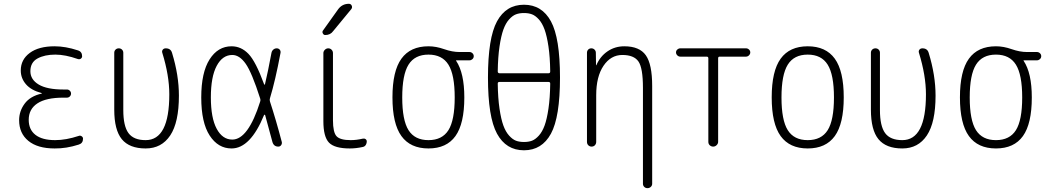

<svg xmlns="http://www.w3.org/2000/svg" viewBox="-20 -775 5540 1015"><path d="M200.2 -280.3Q201.2 -280.3 201.2 -281.2Q201.2 -283.2 199.2 -283.2Q144.5 -297.9 117.2 -329.6Q89.8 -361.3 89.8 -402.3Q89.8 -460 137.2 -495.1Q184.6 -530.3 268.6 -530.3Q326.2 -530.3 391.6 -508.8Q414.1 -502 414.1 -477.5Q414.1 -469.7 407.2 -464.8Q400.4 -460 391.6 -462.9Q325.2 -486.3 272.5 -486.3Q215.8 -486.3 178.2 -465.8Q140.6 -445.3 140.6 -398.4Q140.6 -354.5 184.6 -328.1Q228.5 -301.8 315.4 -301.8H334Q342.8 -301.8 349.1 -295.4Q355.5 -289.1 355.5 -280.3Q355.5 -271.5 349.1 -265.1Q342.8 -258.8 334 -258.8H315.4Q223.6 -258.8 177.7 -228.5Q131.8 -198.2 131.8 -141.6Q131.8 -89.8 167.5 -62Q203.1 -34.2 271.5 -34.2Q329.1 -34.2 396.5 -56.6Q404.3 -59.6 411.6 -54.7Q418.9 -49.8 418.9 -42Q418.9 -17.6 396.5 -10.7Q330.1 10.7 268.6 9.8Q178.7 9.8 129.9 -30.3Q81.1 -70.3 81.1 -139.6Q81.1 -187.5 110.4 -227.1Q139.6 -266.6 200.2 -280.3Z M750 9.8Q664.1 9.8 624 -39.1Q584 -87.9 584 -195.3V-496.1Q584 -505.9 590.8 -512.7Q597.7 -519.5 607.9 -519.5Q618.2 -519.5 625 -512.7Q631.8 -505.9 631.8 -496.1V-193.4Q631.8 -108.4 659.2 -71.3Q686.5 -34.2 750 -34.2Q875 -34.2 875 -276.4Q875 -376 837.9 -496.1Q835 -504.9 840.3 -512.2Q845.7 -519.5 856.4 -519.5Q882.8 -519.5 889.6 -495.1Q925.8 -377 925.8 -269.5Q925.8 -127.9 879.9 -59.1Q834 9.8 750 9.8Z M1208 -484.4Q1156.2 -484.4 1125.5 -426.8Q1094.7 -369.1 1094.7 -260.3Q1094.7 -151.4 1125.5 -94.2Q1156.2 -37.1 1208 -37.1Q1292 -37.1 1355.5 -238.3Q1358.4 -246.1 1355.5 -253.9Q1311.5 -391.6 1278.8 -438Q1246.1 -484.4 1208 -484.4ZM1204.1 9.8Q1132.8 9.8 1088.4 -58.6Q1043.9 -127 1043.9 -259.8Q1043.9 -391.6 1087.9 -460.9Q1131.8 -530.3 1204.1 -530.3Q1254.9 -530.3 1293.5 -490.2Q1332 -450.2 1376 -330.1Q1378.9 -324.2 1380.9 -330.1Q1396.5 -395.5 1415 -495.1Q1417 -505.9 1424.8 -512.7Q1432.6 -519.5 1442.9 -519.5Q1453.1 -519.5 1459 -512.2Q1464.8 -504.9 1462.9 -495.1Q1435.5 -348.6 1407.2 -255.9Q1404.3 -247.1 1407.2 -238.3Q1439.5 -139.6 1469.7 -24.4Q1471.7 -15.6 1466.3 -7.8Q1460.9 0 1451.2 0Q1426.8 0 1419.9 -25.4Q1391.6 -131.8 1381.8 -166Q1380.9 -168 1378.9 -168.5Q1377 -168.9 1376 -167Q1303.7 9.8 1204.1 9.8Z M1897.5 -42Q1906.2 -43.9 1912.6 -39.6Q1918.9 -35.2 1918.9 -27.3Q1918.9 -21.5 1916.5 -14.6Q1914.1 -7.8 1909.2 -3.4Q1904.3 1 1897.5 2Q1862.3 9.8 1829.1 9.8Q1749 9.8 1719.2 -21Q1689.5 -51.8 1689.5 -134.8V-494.1Q1689.5 -503.9 1697.3 -511.7Q1705.1 -519.5 1715.3 -519.5Q1725.6 -519.5 1732.9 -512.2Q1740.2 -504.9 1740.2 -494.1V-139.6Q1740.2 -75.2 1759.3 -54.7Q1778.3 -34.2 1834 -34.2Q1864.3 -34.2 1897.5 -42ZM1699.2 -589.8Q1691.4 -589.8 1687 -597.7Q1682.6 -605.5 1686.5 -612.3L1766.6 -724.6Q1788.1 -754.9 1824.2 -754.9Q1835 -754.9 1839.4 -745.1Q1843.8 -735.4 1836.9 -726.6L1741.2 -610.4Q1726.6 -589.8 1699.2 -589.8Z M2350.6 -433.1Q2317.4 -486.3 2245.1 -486.3Q2172.9 -486.3 2139.6 -433.1Q2106.4 -379.9 2106.4 -259.8Q2106.4 -139.6 2139.6 -86.9Q2172.9 -34.2 2245.1 -34.2Q2317.4 -34.2 2350.6 -86.9Q2383.8 -139.6 2383.8 -259.8Q2383.8 -379.9 2350.6 -433.1ZM2245.1 -530.3Q2285.2 -530.3 2328.1 -515.1Q2371.1 -500 2409.2 -500H2461.9Q2470.7 -500 2477.5 -493.7Q2484.4 -487.3 2484.4 -478Q2484.4 -468.8 2477.5 -462.4Q2470.7 -456.1 2461.9 -456.1H2391.6Q2390.6 -456.1 2390.6 -455.1Q2390.6 -454.1 2391.1 -454.1Q2391.6 -454.1 2391.6 -453.1Q2434.6 -388.7 2434.6 -259.8Q2434.6 -121.1 2387.7 -55.7Q2340.8 9.8 2245.1 9.8Q2149.4 9.8 2102.1 -55.7Q2054.7 -121.1 2054.7 -260.3Q2054.7 -399.4 2102.1 -464.8Q2149.4 -530.3 2245.1 -530.3Z M2620.1 -341.8Q2611.3 -341.8 2611.3 -333Q2612.3 -256.8 2620.6 -200.7Q2628.9 -144.5 2641.1 -111.3Q2653.3 -78.1 2671.4 -58.1Q2689.5 -38.1 2707.5 -31.2Q2725.6 -24.4 2750 -24.4Q2774.4 -24.4 2792.5 -31.2Q2810.5 -38.1 2828.6 -58.1Q2846.7 -78.1 2858.9 -111.3Q2871.1 -144.5 2879.4 -200.7Q2887.7 -256.8 2888.7 -333Q2888.7 -341.8 2879.9 -341.8ZM2611.3 -397.5Q2611.3 -388.7 2620.1 -387.7H2879.9Q2888.7 -387.7 2888.7 -397.5Q2887.7 -473.6 2879.4 -529.3Q2871.1 -585 2858.9 -618.7Q2846.7 -652.3 2828.6 -672.4Q2810.5 -692.4 2792.5 -699.2Q2774.4 -706.1 2750 -706.1Q2725.6 -706.1 2707.5 -699.2Q2689.5 -692.4 2671.4 -672.4Q2653.3 -652.3 2641.1 -618.7Q2628.9 -585 2620.6 -528.8Q2612.3 -472.7 2611.3 -397.5ZM2892.6 -68.4Q2844.7 19.5 2750 19.5Q2655.3 19.5 2607.4 -68.4Q2559.6 -156.2 2559.6 -365.2Q2559.6 -574.2 2607.4 -662.1Q2655.3 -750 2750 -750Q2844.7 -750 2892.6 -662.1Q2940.4 -574.2 2940.4 -365.2Q2940.4 -156.2 2892.6 -68.4Z M3107.4 0Q3097.7 0 3090.3 -6.8Q3083 -13.7 3083 -25.4V-496.1Q3083 -505.9 3089.4 -512.7Q3095.7 -519.5 3106 -519.5Q3116.2 -519.5 3123 -512.7Q3129.9 -505.9 3129.9 -496.1L3130.9 -430.7Q3130.9 -429.7 3131.8 -429.7Q3132.8 -429.7 3132.8 -430.7Q3152.3 -476.6 3191.4 -503.4Q3230.5 -530.3 3280.3 -530.3Q3360.4 -530.3 3394 -482.9Q3427.7 -435.5 3427.7 -320.3V196.3Q3427.7 206.1 3420.4 212.9Q3413.1 219.7 3402.8 219.7Q3392.6 219.7 3385.7 212.9Q3378.9 206.1 3378.9 196.3V-310.5Q3378.9 -416 3355 -450.2Q3331.1 -484.4 3270 -484.4Q3209 -484.4 3170.4 -427.2Q3131.8 -370.1 3131.8 -271.5V-25.4Q3131.8 -14.6 3125 -7.3Q3118.2 0 3107.4 0Z M3576.2 -475.6Q3567.4 -475.6 3560.5 -482.4Q3553.7 -489.3 3553.7 -498Q3553.7 -506.8 3560.5 -513.2Q3567.4 -519.5 3576.2 -519.5H3923.8Q3932.6 -519.5 3939.5 -513.2Q3946.3 -506.8 3946.3 -498Q3946.3 -489.3 3939.5 -482.4Q3932.6 -475.6 3923.8 -475.6H3784.2Q3776.4 -475.6 3776.4 -466.8V-25.4Q3776.4 -15.6 3768.6 -7.8Q3760.7 0 3750 0Q3740.2 0 3732.4 -6.8Q3724.6 -13.7 3724.6 -25.4V-466.8Q3724.6 -475.6 3715.8 -475.6Z M4355.5 -433.1Q4322.3 -486.3 4250 -486.3Q4177.7 -486.3 4144.5 -433.1Q4111.3 -379.9 4111.3 -259.8Q4111.3 -139.6 4144.5 -86.9Q4177.7 -34.2 4250 -34.2Q4322.3 -34.2 4355.5 -86.9Q4388.7 -139.6 4388.7 -259.8Q4388.7 -379.9 4355.5 -433.1ZM4393.1 -55.7Q4345.7 9.8 4250 9.8Q4154.3 9.8 4106.9 -55.7Q4059.6 -121.1 4059.6 -260.3Q4059.6 -399.4 4106.9 -464.8Q4154.3 -530.3 4250 -530.3Q4345.7 -530.3 4393.1 -464.8Q4440.4 -399.4 4440.4 -260.3Q4440.4 -121.1 4393.1 -55.7Z M4750 9.8Q4664.1 9.8 4624 -39.1Q4584 -87.9 4584 -195.3V-496.1Q4584 -505.9 4590.8 -512.7Q4597.7 -519.5 4607.9 -519.5Q4618.2 -519.5 4625 -512.7Q4631.8 -505.9 4631.8 -496.1V-193.4Q4631.8 -108.4 4659.2 -71.3Q4686.5 -34.2 4750 -34.2Q4875 -34.2 4875 -276.4Q4875 -376 4837.9 -496.1Q4835 -504.9 4840.3 -512.2Q4845.7 -519.5 4856.4 -519.5Q4882.8 -519.5 4889.6 -495.1Q4925.8 -377 4925.8 -269.5Q4925.8 -127.9 4879.9 -59.1Q4834 9.8 4750 9.8Z M5350.6 -433.1Q5317.4 -486.3 5245.1 -486.3Q5172.9 -486.3 5139.6 -433.1Q5106.4 -379.9 5106.4 -259.8Q5106.4 -139.6 5139.6 -86.9Q5172.9 -34.2 5245.1 -34.2Q5317.4 -34.2 5350.6 -86.9Q5383.8 -139.6 5383.8 -259.8Q5383.8 -379.9 5350.6 -433.1ZM5245.1 -530.3Q5285.2 -530.3 5328.1 -515.1Q5371.1 -500 5409.2 -500H5461.9Q5470.7 -500 5477.5 -493.7Q5484.4 -487.3 5484.4 -478Q5484.4 -468.8 5477.5 -462.4Q5470.7 -456.1 5461.9 -456.1H5391.6Q5390.6 -456.1 5390.6 -455.1Q5390.6 -454.1 5391.1 -454.1Q5391.6 -454.1 5391.6 -453.1Q5434.6 -388.7 5434.6 -259.8Q5434.6 -121.1 5387.7 -55.7Q5340.8 9.8 5245.1 9.8Q5149.4 9.8 5102.1 -55.7Q5054.7 -121.1 5054.7 -260.3Q5054.7 -399.4 5102.1 -464.8Q5149.4 -530.3 5245.1 -530.3Z"/></svg>

Font: Rounded Mgen+ 1m light
Style: Regular
Weight: 200
Designer: [Source Han Sans]
Ryoko NISHIZUKA  (kana & ideographs); Paul D. Hunt (Latin, Greek & Cyrillic); Wenlong ZHANG  (bopomofo
Version: Version 1.059.20150602